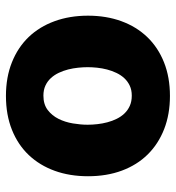

<svg xmlns="http://www.w3.org/2000/svg" viewBox="8 -601 603 659"><g transform="rotate(-90 309.5 -271.5)"><path d="M34.1 -271Q34.1 -333.5 52.7 -385.1Q71.4 -436.8 106.7 -474.1Q142 -511.4 193.4 -532Q244.7 -552.6 309.7 -552.6Q373.9 -552.6 425.1 -532.1Q476.2 -511.7 511.7 -474.8Q547.2 -437.9 566.2 -385.8Q585.2 -333.8 585.2 -271Q585.2 -208.1 566.2 -156.2Q547.2 -104.4 511.7 -67.5Q476.2 -30.5 425.1 -10.1Q373.9 10.3 309.7 10.3Q246.8 10.3 195.8 -9.6Q144.9 -29.5 108.8 -66.1Q72.8 -102.6 53.4 -154.7Q34.1 -206.7 34.1 -271ZM310.7 -120.7Q330.3 -120.7 345 -127.7Q359.7 -134.6 370.6 -146.3Q381.4 -158 388.7 -173.3Q396 -188.6 400.4 -205.4Q404.8 -222.3 406.6 -239.5Q408.4 -256.7 408.4 -272Q408.4 -287.6 406.6 -304.9Q404.8 -322.1 400.6 -339Q396.3 -355.8 389 -371.3Q381.7 -386.7 370.9 -398.4Q360.1 -410.2 345.2 -417.1Q330.3 -424 310.7 -424Q280.9 -424 261.5 -409.3Q242.2 -394.5 231 -372Q219.8 -349.4 215.4 -322.8Q210.9 -296.2 210.9 -272Q210.9 -256 212.9 -238.6Q214.8 -221.2 219.3 -204.4Q223.7 -187.5 231.2 -172.4Q238.6 -157.3 249.6 -145.8Q260.7 -134.2 275.7 -127.5Q290.8 -120.7 310.7 -120.7Z"/></g></svg>

Font: Inter P Extra Bold
Style: Regular
Weight: 800
Designer: Rasmus Andersson
Foundry: rsms
Version: Version 3.018;git-588b23468